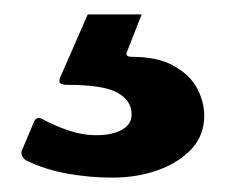

<svg xmlns="http://www.w3.org/2000/svg" viewBox="-20 -25 314 267"><path d="M264 136Q264 163 246.5 182Q229 201 200 211.5Q171 222 136 222Q105 222 74 216.5Q43 211 16 198Q7 191 11 183L27 145Q30 137 38 140Q54 149 74 156Q94 163 114 163Q136 163 149.5 155.5Q163 148 163 134Q163 115 143.5 104Q124 93 74 93Q67 93 64 91Q61 89 64 82L102 -5H177L157 46Q153 54 163 54Q200 54 222.5 67Q245 80 254.5 98.5Q264 117 264 136Z"/></svg>

Font: Libre Franklin Thin ExtraBold
Style: Regular
Weight: 800
Version: Version 3.000